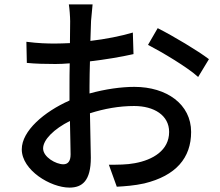

<svg xmlns="http://www.w3.org/2000/svg" viewBox="-20 -820 999 873"><path d="M79 -141C79 -46 210 33 296 33C354 33 393 2 393 -103C393 -141 390 -224 389 -305C455 -326 522 -338 590 -338C680 -338 749 -296 749 -220C749 -137 676 -93 593 -78C557 -71 515 -71 475 -71L511 29C547 27 591 24 636 14C780 -21 849 -102 849 -220C849 -346 738 -425 591 -425C532 -425 459 -415 387 -395V-428C387 -463 388 -502 389 -541C457 -549 530 -561 587 -574L584 -672C530 -656 460 -642 391 -634L394 -725C396 -748 399 -782 401 -800H293C296 -783 299 -743 299 -723C299 -705 298 -669 298 -624C274 -623 251 -622 230 -622C194 -622 155 -623 100 -630L102 -534C142 -530 188 -529 232 -529C251 -529 273 -530 297 -532C296 -495 296 -458 296 -424V-363C181 -312 79 -225 79 -141ZM176 -145C176 -185 226 -234 298 -270C299 -206 301 -149 301 -118C301 -86 288 -73 268 -73C234 -73 176 -106 176 -145ZM653 -616C715 -584 833 -514 881 -470L930 -551C880 -589 770 -655 697 -692Z"/></svg>

Font: GenEiGothic-pro-SemiBold
Style: Regular
Weight: 500
Designer: Ryoko NISHIZUKA (kana & ideographs); Paul D. Hunt (Latin, Greek & Cyrillic); Wenlong ZHANG (bopomofo); Sandoll Communica
Foundry: Adobe Systems Incorporated; o_tamon
Version: Version 1.000.140830